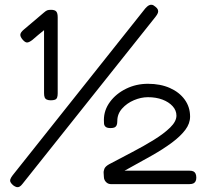

<svg xmlns="http://www.w3.org/2000/svg" viewBox="-20 -758 853 802"><path d="M35 16Q27 9 24 3Q21 -3 23.5 -10Q26 -17 33 -26L587 -723Q595 -732 601.5 -735.5Q608 -739 614.5 -738Q621 -737 629 -730Q637 -724 639.5 -717.5Q642 -711 639.5 -704Q637 -697 629 -687L74 10Q68 18 62 21.5Q56 25 49.5 23.5Q43 22 35 16ZM192 -339Q182 -339 175.5 -342Q169 -345 166.5 -351.5Q164 -358 164 -369V-632Q152 -622 139.5 -612Q127 -602 115 -591Q102 -581 93.5 -580.5Q85 -580 74 -593Q64 -605 65 -614Q66 -623 79 -634L164 -706Q172 -713 177.5 -715Q183 -717 193 -717Q209 -717 215 -710Q221 -703 221 -686V-368Q221 -357 218.5 -350.5Q216 -344 209.5 -341.5Q203 -339 192 -339ZM442 11Q435 11 428.5 7Q422 3 418 -4Q414 -11 414 -18Q414 -25 413 -34Q412 -43 416 -53Q420 -63 436 -72Q483 -97 532 -122.5Q581 -148 623 -174Q665 -200 691 -225.5Q717 -251 717 -275Q717 -297 701 -314.5Q685 -332 658.5 -342Q632 -352 598 -352Q569 -352 539.5 -339.5Q510 -327 490 -304.5Q470 -282 470 -253Q470 -242 467.5 -235.5Q465 -229 459 -226Q453 -223 442 -223Q427 -223 421 -228.5Q415 -234 414.5 -242Q414 -250 414 -257Q414 -298 439.5 -332.5Q465 -367 507 -387.5Q549 -408 598 -408Q650 -408 689.5 -390.5Q729 -373 751.5 -342Q774 -311 774 -271Q774 -242 754 -215.5Q734 -189 698.5 -162.5Q663 -136 615.5 -109Q568 -82 513 -52L500 -45H772Q782 -45 788 -42Q794 -39 797 -32.5Q800 -26 800 -16Q800 -7 797 -1Q794 5 788 8Q782 11 772 11Z"/></svg>

Font: Fredoka Expanded Light
Style: Regular
Weight: 300
Width: 7
Designer: Ben Nathan
Foundry: Milena B. Brandão, Ben Nathan
Version: Version 2.001